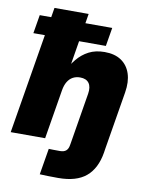

<svg xmlns="http://www.w3.org/2000/svg" viewBox="-100 -798 824 1075"><g transform="rotate(10 312.5 -261.0)"><path d="M306.6 206.5Q274.9 206.5 246.8 205.8Q218.8 205.1 201.7 204.1L226.6 55.2Q236.3 55.7 253.2 55.9Q270 56.2 290.5 56.2Q313 56.2 325 45.9Q336.9 35.6 340.3 14.2L342.8 0H538.1L534.7 22.5Q519.5 114.3 464.6 160.4Q409.7 206.5 306.6 206.5ZM242.7 -280.8 196.3 0H0.5L121.1 -727.5H315.4L258.3 -380.9H234.4Q257.3 -424.8 285.4 -459.2Q313.5 -493.7 351.6 -513.4Q389.6 -533.2 441.4 -533.2Q499 -533.2 536.1 -508.1Q573.2 -482.9 588.1 -437.3Q603 -391.6 592.8 -330.1L538.1 0H342.8L390.1 -287.1Q396.5 -326.2 381.1 -347.7Q365.7 -369.1 330.6 -369.1Q307.6 -369.1 289.6 -359.4Q271.5 -349.6 259.5 -329.8Q247.6 -310.1 242.7 -280.8ZM29.3 -567.9 46.9 -673.3H459L441.4 -567.9Z"/></g></svg>

Font: Inter 28pt Black
Style: Italic
Weight: 900
Italic angle: -9.3988°
Designer: Rasmus Andersson
Foundry: rsms
Version: Version 4.001;git-66647c0bb